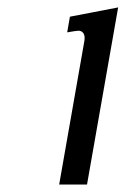

<svg xmlns="http://www.w3.org/2000/svg" viewBox="-20 -995 337 515"><path d="M167.5 -950.2 296.9 -975.1 213.4 -500H138.7L206.5 -886.2Q207 -890.1 207 -893.1Q207 -902.3 202.4 -907.5Q197.8 -912.6 190.4 -912.6Q185.1 -912.6 160.2 -908.2Z"/></svg>

Font: Resagnicto
Style: Italic
Weight: 500
Italic angle: -10°
Version: Version 0.999